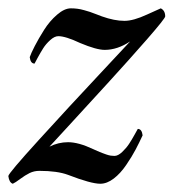

<svg xmlns="http://www.w3.org/2000/svg" viewBox="-30 -445 428 465"><path d="M141.6 -424.8Q149.9 -424.8 157.5 -423.8Q165 -422.9 173.6 -420.4Q182.1 -418 187.5 -416.3Q192.9 -414.6 202.9 -410.6Q212.9 -406.7 216.8 -405.3Q247.1 -394.5 271.5 -394.5Q293 -394.5 325.9 -409.7Q358.9 -424.8 359.4 -424.8Q370.1 -419.4 370.1 -405.3Q370.1 -400.4 326.7 -350.6Q283.2 -300.8 231.2 -243.9Q179.2 -187 134.8 -138.7Q90.3 -90.3 89.8 -89.8Q111.3 -100.6 134.8 -100.6Q160.2 -100.6 195.3 -84Q197.3 -83 205.8 -79.3Q214.4 -75.7 217.5 -74.5Q220.7 -73.2 227.1 -71Q233.4 -68.8 238 -68.1Q242.7 -67.4 247.1 -67.4Q255.9 -67.4 265.9 -76.9Q275.9 -86.4 282.5 -96.4Q289.1 -106.4 296.1 -119.1Q303.2 -131.8 303.7 -132.8Q313.5 -132.8 315.4 -117.2Q307.1 -99.1 298.3 -82.5Q289.6 -65.9 275.6 -45.4Q261.7 -24.9 245.4 -12.5Q229 0 212.9 0Q190.4 0 134.8 -21.5Q108.9 -31.2 65.4 -31.2Q52.7 -31.2 41.7 -25.9Q30.8 -20.5 19 -11.7Q7.3 -2.9 1 0Q-7.8 -2.9 -9.8 -18.6Q-9.8 -24.9 63.5 -105.5Q136.7 -186 210.7 -264.9Q284.7 -343.8 285.2 -344.7Q254.4 -324.2 223.6 -324.2Q203.6 -324.2 164.1 -340.8Q128.9 -357.4 111.3 -357.4Q102.1 -357.4 91.6 -347.9Q81.1 -338.4 74.5 -327.9Q67.9 -317.4 61 -304.7Q54.2 -292 53.7 -291Q43.9 -291 42 -306.6Q44.9 -315.4 54.2 -333.5Q63.5 -351.6 76.9 -372.8Q90.3 -394 108.2 -409.4Q126 -424.8 141.6 -424.8Z"/></svg>

Font: Crimson
Style: Italic
Weight: 400
Italic angle: -11°
Version: Version 0.8